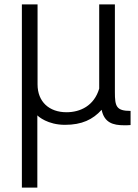

<svg xmlns="http://www.w3.org/2000/svg" viewBox="-20 -518 624 869"><path d="M571 -16C506 -16 500 -37 500 -101V-498H429V-117C406 -39 343 -10 281 -10C203 -10 150 -57 150 -136V-498H79V331H149V4C153 9 196 47 274 47C351 47 400 23 440 -21C452 37 491 49 542 49C551 49 561 49 571 48Z"/></svg>

Font: LINE Seed JP App_OTF Regular
Style: Regular
Weight: 400
Designer: LY Corporation & Fontrix & Fontworks
Version: Version 1.002